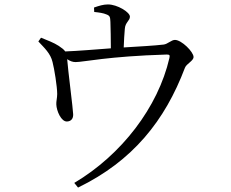

<svg xmlns="http://www.w3.org/2000/svg" viewBox="-20 -794 1040 866"><path d="M405 -740C425 -738 447 -735 460 -729C476 -723 477 -717 478 -695C479 -671 480 -612 480 -576C412 -571 330 -564 274 -562C269 -570 260 -577 245 -587C222 -602 194 -612 165 -624L153 -607C180 -578 208 -553 217 -514C225 -484 238 -403 238 -370C238 -353 233 -335 234 -323C235 -294 256 -244 283 -246C299 -247 311 -257 310 -279C310 -297 286 -483 283 -527C297 -518 308 -514 321 -514C357 -514 466 -540 731 -548C745 -548 747 -546 744 -532C693 -311 529 -96 315 31L332 52C579 -68 724 -250 814 -488C821 -507 853 -519 853 -537C853 -560 799 -614 769 -614C753 -614 736 -595 718 -593C677 -588 603 -584 538 -580C539 -608 541 -643 543 -664C545 -694 566 -700 566 -719C566 -739 509 -774 467 -774C446 -774 427 -768 404 -760Z"/></svg>

Font: Harano Aji Mincho CN
Style: Regular
Weight: 400
Foundry: Masamichi Hosoda
Version: HaranoAjiMinchoCN-Regular version 20230610;ttx 4.39.4